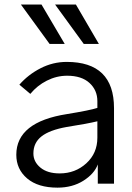

<svg xmlns="http://www.w3.org/2000/svg" viewBox="-20 -819 590 856"><path d="M52.7 0ZM73.2 -798.8H165L268.6 -623H201.2ZM225.6 -798.8H318.4L420.9 -623H353.5ZM128.9 -134.8Q128.9 -97.7 160.2 -71.8Q191.4 -45.9 246.1 -45.9Q315.4 -45.9 364.7 -90.8Q414.1 -135.7 414.1 -205.1V-278.3Q371.1 -267.6 277.3 -252.9Q201.2 -239.3 165 -210.9Q128.9 -182.6 128.9 -134.8ZM52.7 -128.9Q52.7 -275.4 279.3 -310.5Q380.9 -327.1 414.1 -337.9V-368.2Q414.1 -417 378.9 -449.2Q343.8 -481.4 279.3 -481.4Q232.4 -481.4 189 -459.5Q145.5 -437.5 115.2 -400.4L66.4 -441.4Q105.5 -486.3 160.6 -514.6Q215.8 -543 277.3 -543Q488.3 -543 488.3 -336.9V0H416V-85.9Q400.4 -43.9 351.6 -13.2Q302.7 17.6 236.3 17.6Q149.4 17.6 101.1 -23.4Q52.7 -64.5 52.7 -128.9Z"/></svg>

Font: Batunionen A1
Style: Regular
Weight: 400
Designer: HanYang I&C Co.,Ltd.
Foundry: HanYang I&C Co.,Ltd.
Version: Version 2.50; ttfautohint (v1.6)